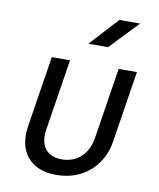

<svg xmlns="http://www.w3.org/2000/svg" viewBox="-88 -854 775 933"><g transform="rotate(10 300.0 -387.5)"><path d="M253 10Q158 10 110.5 -46.5Q63 -103 78 -200L133 -550H223L168 -200Q158 -138 184.5 -103.5Q211 -69 266 -69Q322 -69 360 -103.5Q398 -138 408 -200L463 -550H553L498 -200Q488 -136 454 -88.5Q420 -41 368.5 -15.5Q317 10 253 10ZM297 -645 425 -785H527L394 -645Z"/></g></svg>

Font: NKDuy Mono
Style: Italic
Weight: 400
Italic angle: -9°
Monospace: yes
Designer: NKDuy
Foundry: NKDuy
Version: Version 2.251; ttfautohint (v1.8.4.7-5d5b)